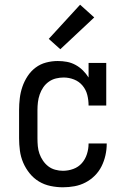

<svg xmlns="http://www.w3.org/2000/svg" viewBox="-20 -787 540 815"><path d="M247 8Q221 8 194.5 2.5Q168 -3 145.5 -16.5Q123 -30 106 -51Q89 -72 78.5 -96.5Q68 -121 64.5 -147.5Q61 -174 61 -200V-320Q61 -345 64 -370Q67 -395 75 -418.5Q83 -442 97 -463.5Q111 -485 131 -500Q151 -515 175.5 -521.5Q200 -528 225 -528Q225 -528 225 -528Q225 -528 225 -528Q245 -528 264 -524.5Q283 -521 300.5 -511.5Q318 -502 332 -488Q346 -474 356 -458V-520H431V-339H356Q356 -362 350.5 -384Q345 -406 330.5 -423.5Q316 -441 294.5 -449.5Q273 -458 250 -458Q234 -458 217.5 -454Q201 -450 187 -440Q173 -430 163.5 -416Q154 -402 148.5 -386Q143 -370 141 -353.5Q139 -337 139 -320V-200Q139 -183 140.5 -166.5Q142 -150 147.5 -134.5Q153 -119 162.5 -105Q172 -91 185 -81Q198 -71 214.5 -66.5Q231 -62 247 -62Q270 -62 291.5 -70Q313 -78 327.5 -94.5Q342 -111 349 -133Q356 -155 356 -177Q356 -177 356 -177.5Q356 -178 356 -178H433Q433 -178 433 -177.5Q433 -177 433 -176Q433 -152 427.5 -127.5Q422 -103 411 -81Q400 -59 382.5 -41.5Q365 -24 343 -12.5Q321 -1 296.5 3.5Q272 8 247 8ZM236 -578 187 -622 320 -767 380 -713Z"/></svg>

Font: Iosevka Gothic
Style: Regular
Weight: 400
Monospace: yes
Designer: Belleve Invis
Foundry: Belleve Invis
Version: Version 15.5.1; ttfautohint (v1.8.4)